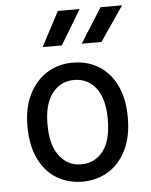

<svg xmlns="http://www.w3.org/2000/svg" viewBox="-56 -852 712 907"><g transform="rotate(-5 300.0 -399.0)"><path d="M300 7.5Q230.5 7.5 176.8 -25.2Q123 -58 92.5 -121.2Q62 -184.5 62 -276Q62 -364 93.5 -426.8Q125 -489.5 179 -523Q233 -556.5 300 -556.5Q371.5 -556.5 425 -523Q478.5 -489.5 508.2 -426.8Q538 -364 538 -276Q538 -184 506.2 -120.8Q474.5 -57.5 420.5 -25Q366.5 7.5 300 7.5ZM300 -74.5Q363.5 -74.5 403.2 -124.2Q443 -174 443 -276Q443 -373 404.2 -423.8Q365.5 -474.5 300 -474.5Q236.5 -474.5 196.8 -423.8Q157 -373 157 -276Q157 -177.5 196.8 -126Q236.5 -74.5 300 -74.5ZM351.5 -642 455 -806H557L445 -642ZM166 -642 252.5 -806H356L257 -642Z"/></g></svg>

Font: Spline Sans Mono
Style: Regular
Weight: 400
Monospace: yes
Designer: Eben Sorkin, Mirko Velimirovic
Foundry: Sorkin Type
Version: Version 1.004